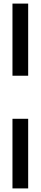

<svg xmlns="http://www.w3.org/2000/svg" viewBox="-20 -930 226 1070"><path d="M49.5 -910H137V-508H49.5ZM49.5 -268H137V120H49.5Z"/></svg>

Font: Big Shoulders Stencil Display SemiBold
Style: Regular
Weight: 600
Designer: Patric King
Foundry: XO Type Co
Version: Version 1.000